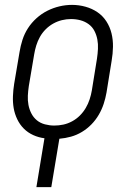

<svg xmlns="http://www.w3.org/2000/svg" viewBox="-20 -561 540 786"><path d="M129 205 162 5Q138 2 116 -8Q94 -18 77.5 -34.5Q61 -51 50.5 -73Q40 -95 36 -118.5Q32 -142 33 -167.5Q34 -193 38 -218L60 -348Q64 -373 72 -398Q80 -423 94.5 -445.5Q109 -468 129.5 -486.5Q150 -505 174 -517Q198 -529 223.5 -535Q249 -541 275 -541Q303 -541 330 -533.5Q357 -526 379 -511Q401 -496 415.5 -473.5Q430 -451 436.5 -424.5Q443 -398 442.5 -369.5Q442 -341 437 -312L416 -182Q412 -159 404.5 -136Q397 -113 384.5 -91.5Q372 -70 354.5 -52Q337 -34 315.5 -21Q294 -8 270.5 -1.5Q247 5 223 7L190 205ZM202 -47Q221 -47 239.5 -51Q258 -55 275.5 -64.5Q293 -74 307 -88Q321 -102 331 -119Q341 -136 347 -154.5Q353 -173 356 -191L377 -321Q380 -341 381 -361Q382 -381 378.5 -399.5Q375 -418 366.5 -434.5Q358 -451 343 -462Q328 -473 309.5 -478Q291 -483 271 -483Q252 -483 233.5 -478.5Q215 -474 198 -464.5Q181 -455 167 -441Q153 -427 143.5 -410Q134 -393 128.5 -375Q123 -357 120 -339L98 -209Q95 -189 94 -169.5Q93 -150 96.5 -131.5Q100 -113 108.5 -96.5Q117 -80 131 -68.5Q145 -57 164 -52Q183 -47 202 -47Z"/></svg>

Font: Iosevka Curly Light Oblique
Style: Regular
Weight: 300
Italic angle: -9°
Monospace: yes
Designer: Belleve Invis
Foundry: Belleve Invis
Version: Version 11.1.0; ttfautohint (v1.8.3)